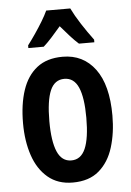

<svg xmlns="http://www.w3.org/2000/svg" viewBox="-55 -807 587 858"><g transform="rotate(-5 239.0 -378.0)"><path d="M439 -273Q439 -195 419 -130.5Q399 -66 354.5 -28Q310 10 237 10Q170 10 125.5 -27.5Q81 -65 59.5 -129Q38 -193 38 -273Q38 -358 59 -421Q80 -484 124.5 -519Q169 -554 240 -554Q332 -554 385.5 -482Q439 -410 439 -273ZM156 -272Q156 -182 176 -135.5Q196 -89 239 -89Q282 -89 302 -135Q322 -181 322 -273Q322 -364 302 -409.5Q282 -455 239 -455Q195 -455 175.5 -409.5Q156 -364 156 -272ZM293 -766Q309 -733 334.5 -693.5Q360 -654 387 -618V-606H318Q300 -622 280.5 -643.5Q261 -665 239 -691Q217 -665 196.5 -642.5Q176 -620 160 -606H91V-618Q107 -639 125.5 -666Q144 -693 160 -719.5Q176 -746 185 -766Z"/></g></svg>

Font: Noto Sans Bengali ExtraCondensed SemiBold
Style: Regular
Weight: 600
Width: 2
Designer: Joana Ranito - Universal Thirst; Jelle Bosma - Monotype Design Team
Foundry: Universal Thirst ehf.
Version: Version 3.000; ttfautohint (v1.8.4.7-5d5b)